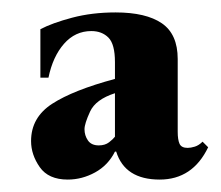

<svg xmlns="http://www.w3.org/2000/svg" viewBox="-20 -650 355 309"><path d="M306 -422 315 -413Q290 -361 237 -361Q181 -361 167 -406H165Q154 -384 133 -372.5Q112 -361 89 -361Q58 -361 44 -381Q30 -401 30 -423Q30 -461 64 -483Q98 -505 165 -523V-550Q165 -579 154.5 -589.5Q144 -600 127 -600Q101 -600 83 -579.5Q65 -559 58 -525H45V-603Q64 -613 96 -621.5Q128 -630 166 -630Q215 -630 240.5 -612.5Q266 -595 266 -555V-438Q266 -425 269 -418.5Q272 -412 282 -412Q287 -412 293.5 -414Q300 -416 306 -422ZM165 -430V-500Q134 -490 125 -470.5Q116 -451 116 -442Q116 -432 121.5 -424Q127 -416 139 -416Q149 -416 155.5 -421Q162 -426 165 -430Z"/></svg>

Font: Bona Nova
Style: Bold
Weight: 700
Designer: Mateusz Machalski
Foundry: Capitalics
Version: Version 4.001; ttfautohint (v1.8.3)